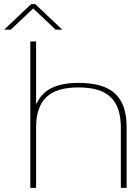

<svg xmlns="http://www.w3.org/2000/svg" viewBox="-97 -911 674 931"><path d="M50 -710V0H78V-291C78 -428 143 -487 284 -487C424 -487 489 -428 489 -291V0H517V-295C517 -444 443 -509 284 -509C178 -509 112 -478 81 -409H78V-710ZM-77 -767H-45L64 -870L173 -767H205L74 -891H54Z"/></svg>

Font: LT Wave Thin
Style: Regular
Weight: 100
Designer: Daniel Lyons
Version: Version 2.5 (Glyphs App)